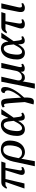

<svg xmlns="http://www.w3.org/2000/svg" viewBox="1790 -2376 827 4446"><g transform="rotate(-90 2203.0 -153.5)"><path d="M60 0 212 -440H158Q140 -440 123 -432.5Q106 -425 86 -405L54 -416Q85 -478 119 -507Q153 -536 213 -536H685L654 -440H540L484 -126Q476 -84 483 -71.5Q490 -59 504 -59Q513 -59 523 -62Q533 -65 548 -74L559 -34Q526 -11 499 -2Q472 7 448 7Q400 7 383 -26Q366 -59 385 -119L483 -440H280L177 0Z M683 -256Q701 -342 737 -407.5Q773 -473 830 -510Q887 -547 966 -547Q1078 -547 1131.5 -479Q1185 -411 1166 -271Q1153 -178 1115 -115.5Q1077 -53 1021 -21Q965 11 900 11Q852 11 810.5 -12.5Q769 -36 752 -72H750L693 240H576L653 -113ZM893 -56Q930 -56 962 -75Q994 -94 1017.5 -139.5Q1041 -185 1053 -266Q1068 -373 1048 -432Q1028 -491 957 -491Q886 -491 849.5 -433Q813 -375 791 -267L763 -134Q786 -91 818.5 -73.5Q851 -56 893 -56Z M1431 10Q1378 10 1340 -17Q1302 -44 1286.5 -102.5Q1271 -161 1284 -257Q1305 -402 1373.5 -474Q1442 -546 1535 -546Q1598 -546 1641 -509Q1684 -472 1692 -378H1697L1776 -536H1899L1702 -251Q1712 -170 1718.5 -129Q1725 -88 1734 -73.5Q1743 -59 1762 -59Q1772 -59 1782.5 -63.5Q1793 -68 1804 -74L1818 -34Q1801 -22 1774 -7.5Q1747 7 1714 7Q1666 7 1648 -26Q1630 -59 1627 -145H1626Q1595 -79 1546.5 -34.5Q1498 10 1431 10ZM1456 -56Q1492 -56 1521 -83Q1550 -110 1575.5 -154Q1601 -198 1627 -249Q1621 -324 1612.5 -375.5Q1604 -427 1585.5 -453.5Q1567 -480 1531 -480Q1487 -480 1450 -427.5Q1413 -375 1398 -265Q1382 -153 1399 -104.5Q1416 -56 1456 -56Z M2037 215 2007 210 2062 7Q2053 -125 2047 -212.5Q2041 -300 2036 -352.5Q2031 -405 2025.5 -431Q2020 -457 2012.5 -465.5Q2005 -474 1995 -474Q1984 -474 1974 -470Q1964 -466 1950 -458L1938 -505Q1963 -523 1990 -531.5Q2017 -540 2043 -540Q2074 -540 2093 -530Q2112 -520 2123.5 -492Q2135 -464 2141 -413Q2147 -362 2152 -281Q2157 -200 2164 -82H2167Q2197 -112 2226 -151.5Q2255 -191 2279 -233.5Q2303 -276 2317.5 -316Q2332 -356 2332 -386Q2332 -421 2314.5 -440Q2297 -459 2269 -459Q2269 -501 2291 -521.5Q2313 -542 2341 -542Q2372 -542 2391.5 -520.5Q2411 -499 2411 -449Q2411 -392 2386.5 -329.5Q2362 -267 2323.5 -206.5Q2285 -146 2243 -94.5Q2201 -43 2167 -8Q2169 76 2160.5 129.5Q2152 183 2123.5 204Q2095 225 2037 215Z M2373 240 2450 -112 2533 -536H2650L2566 -166Q2560 -139 2564.5 -114.5Q2569 -90 2588 -75Q2607 -60 2643 -60Q2678 -60 2707.5 -78.5Q2737 -97 2757 -127Q2777 -157 2784 -191L2852 -536H2969L2877 -134Q2868 -90 2872.5 -74.5Q2877 -59 2896 -59Q2912 -59 2937 -74L2950 -34Q2926 -17 2898.5 -5Q2871 7 2841 7Q2795 7 2777.5 -15.5Q2760 -38 2764 -82H2761Q2735 -40 2705 -15Q2675 10 2625 10Q2591 10 2570.5 -4Q2550 -18 2543 -42H2541L2490 240Z M3201 10Q3148 10 3110 -17Q3072 -44 3056.5 -102.5Q3041 -161 3054 -257Q3075 -402 3143.5 -474Q3212 -546 3305 -546Q3368 -546 3411 -509Q3454 -472 3462 -378H3467L3546 -536H3669L3472 -251Q3482 -170 3488.5 -129Q3495 -88 3504 -73.5Q3513 -59 3532 -59Q3542 -59 3552.5 -63.5Q3563 -68 3574 -74L3588 -34Q3571 -22 3544 -7.5Q3517 7 3484 7Q3436 7 3418 -26Q3400 -59 3397 -145H3396Q3365 -79 3316.5 -34.5Q3268 10 3201 10ZM3226 -56Q3262 -56 3291 -83Q3320 -110 3345.5 -154Q3371 -198 3397 -249Q3391 -324 3382.5 -375.5Q3374 -427 3355.5 -453.5Q3337 -480 3301 -480Q3257 -480 3220 -427.5Q3183 -375 3168 -265Q3152 -153 3169 -104.5Q3186 -56 3226 -56Z M3868 9Q3796 9 3776 -30.5Q3756 -70 3776 -135L3869 -440H3758Q3740 -440 3723 -432.5Q3706 -425 3685 -405L3653 -416Q3684 -478 3718 -507Q3752 -536 3812 -536H4145L4115 -440H3934L3884 -148Q3878 -108 3883 -83Q3888 -58 3917 -58Q3934 -58 3945 -61.5Q3956 -65 3969 -72L3981 -33Q3964 -20 3933.5 -5.5Q3903 9 3868 9Z M4244 9Q4179 9 4158.5 -30Q4138 -69 4153 -148L4231 -536H4348L4258 -148Q4249 -108 4255 -83Q4261 -58 4291 -58Q4307 -58 4318 -61.5Q4329 -65 4343 -72L4355 -33Q4337 -20 4307 -5.5Q4277 9 4244 9Z"/></g></svg>

Font: Noto Serif Medium
Style: Italic
Weight: 500
Italic angle: -12°
Designer: Monotype Design Team
Foundry: Monotype Imaging Inc.
Version: Version 2.014; ttfautohint (v1.8.4.7-5d5b)